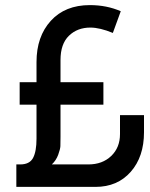

<svg xmlns="http://www.w3.org/2000/svg" viewBox="-20 -732 588 752"><path d="M385 -410V-322H217V-197Q217 -171 216.5 -159.5Q216 -148 208 -126Q200 -104 183 -88H326Q381 -88 415.5 -121Q450 -154 450 -207V-281H544V-214Q544 -118 492 -59Q440 0 354 0H44V-88H59Q96 -88 109.5 -113.5Q123 -139 123 -189V-322H57V-410H123V-489Q123 -589 179 -650.5Q235 -712 332 -712Q398 -712 453 -688L422 -603Q371 -624 334 -624Q283 -624 250 -592Q217 -560 217 -497V-410Z"/></svg>

Font: Baumans
Style: Regular
Weight: 400
Designer: Henadij Zarechnjuk
Foundry: Cyreal (www.cyreal.org)
Version: Version 001.002